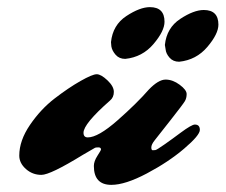

<svg xmlns="http://www.w3.org/2000/svg" viewBox="-20 -500 632 538"><path d="M526 -151Q540 -151 540 -136Q540 -121 496 -83.5Q452 -46 391.5 -14Q331 18 292 18Q243 18 243 -35Q243 -48 253 -63.5Q263 -79 263 -81Q263 -87 256 -87Q249 -87 246.5 -86Q244 -85 212 -66Q121 -10 96 -10Q71 -10 52.5 -26.5Q34 -43 34 -64Q34 -106 64 -150Q94 -194 133 -224Q172 -254 205.5 -273Q239 -292 251 -292Q263 -292 281 -275Q299 -258 299 -242.5Q299 -227 288 -218Q214 -153 214 -128Q214 -115 226 -115Q255 -115 309 -162.5Q363 -210 397 -249Q424 -277 444 -277Q464 -277 483.5 -262.5Q503 -248 503 -236.5Q503 -225 498 -216.5Q493 -208 458 -163.5Q423 -119 413.5 -107Q404 -95 404 -87Q404 -79 408 -79Q412 -79 415.5 -79.5Q419 -80 440.5 -95Q462 -110 486 -128Q517 -151 526 -151ZM331 -335Q314 -335 304 -346.5Q294 -358 292 -370L291 -382Q296 -430 334 -455Q372 -480 400 -480Q441 -480 441 -439Q441 -413 410 -376.5Q379 -340 331 -335ZM482 -327Q465 -327 455 -338.5Q445 -350 444 -362L442 -374Q447 -422 485 -447Q523 -472 551 -472Q592 -472 592 -431Q592 -405 561 -368.5Q530 -332 482 -327Z"/></svg>

Font: Mrs Sheppards
Style: Regular
Weight: 400
Version: Version 1.000